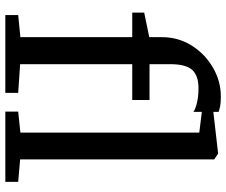

<svg xmlns="http://www.w3.org/2000/svg" viewBox="-86 -784 870 739"><g transform="rotate(90 349.5 -415.0)"><path d="M123.5 -58V-488.5H29V-534.5L123.5 -554V-602.5Q123.5 -666 156 -717.5Q188.5 -769 240.8 -799.2Q293 -829.5 352 -829.5Q376 -829.5 389.5 -826.8Q403 -824 411 -821V-724Q402 -731 377.5 -737.2Q353 -743.5 320 -743.5Q272 -743.5 249.8 -719.5Q227.5 -695.5 227.5 -634.5V-555H365.5V-488.5H227.5V-57L338 -49.5V0H38.5V-49.5ZM491 -58V-746.5L410 -756.5V-800.5L571 -819H572L594 -804V-57L680.5 -49.5V0H410V-49.5Z"/></g></svg>

Font: Merriweather
Style: Regular
Weight: 400
Designer: Eben Sorkin
Foundry: Eben Sorkin
Version: Version 2.100; ttfautohint (v1.7.19-72a1) -l 8 -r 50 -G 200 